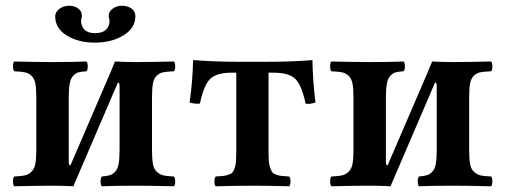

<svg xmlns="http://www.w3.org/2000/svg" viewBox="-20 -649 1765 671"><path d="M226.1 -70.8 368.2 -400.9Q370.6 -406.7 375 -417.7Q379.4 -428.7 381.8 -434.1Q418 -432.1 456.1 -432.1Q503.9 -432.1 587.9 -434.1Q592.3 -429.7 592.3 -417Q592.3 -404.3 587.9 -399.9Q562.5 -398.9 549.6 -396.2Q536.6 -393.6 526.9 -383.5Q517.1 -373.5 514.2 -355.7Q511.2 -337.9 511.2 -306.2V-127Q511.2 -95.2 514.2 -77.4Q517.1 -59.6 527.1 -49.6Q537.1 -39.6 549.8 -36.4Q562.5 -33.2 587.9 -32.2Q592.3 -27.8 592.3 -15.1Q592.3 -2.4 587.9 2Q505.9 0 456.1 0Q381.8 0 335.9 2Q331.5 -2.4 331.5 -15.1Q331.5 -27.8 335.9 -32.2Q354.5 -33.7 364.5 -36.9Q374.5 -40 383.1 -49.6Q391.6 -59.1 394.8 -77.6Q397.9 -96.2 397.9 -127V-349.1Q397.9 -360.8 392.1 -360.8L250 -29.8Q248.5 -25.9 243.4 -14.6Q238.3 -3.4 236.8 2Q198.7 0 162.1 0Q113.8 0 29.8 2Q25.4 -2.4 25.4 -15.1Q25.4 -27.8 29.8 -32.2Q55.2 -33.2 68.1 -36.4Q81.1 -39.6 90.8 -49.6Q100.6 -59.6 103.8 -77.4Q106.9 -95.2 106.9 -127V-306.2Q106.9 -337.9 103.8 -355.7Q100.6 -373.5 90.8 -383.3Q81.1 -393.1 68.1 -396Q55.2 -398.9 29.8 -399.9Q25.4 -404.3 25.4 -417Q25.4 -429.7 29.8 -434.1Q111.8 -432.1 162.1 -432.1Q236.3 -432.1 282.2 -434.1Q286.6 -429.7 286.6 -417Q286.6 -404.3 282.2 -399.9Q263.7 -398.9 253.7 -396Q243.7 -393.1 235.1 -383.5Q226.6 -374 223.4 -355.5Q220.2 -336.9 220.2 -306.2V-83Q220.2 -70.8 226.1 -70.8ZM453.1 -592.8Q453.1 -550.8 411.4 -525.4Q369.6 -500 312 -500Q253.9 -500 213.4 -524.9Q172.9 -549.8 172.9 -591.8Q172.9 -606.9 187.3 -617.9Q201.7 -628.9 222.2 -628.9Q241.2 -628.9 253.7 -618.9Q266.1 -608.9 266.1 -595.2Q266.1 -589.8 265.1 -585.9Q263.2 -578.1 263.2 -577.1Q263.2 -557.6 275.1 -545.4Q287.1 -533.2 312 -533.2Q337.9 -533.2 350.3 -545.2Q362.8 -557.1 362.8 -576.2Q362.8 -580.1 360.8 -585.9Q359.9 -588.9 359.9 -594.2Q359.9 -608.4 373.8 -618.7Q387.7 -628.9 404.8 -628.9Q426.3 -628.9 439.7 -619.1Q453.1 -609.4 453.1 -592.8Z M805.7 -122.1V-395H790.5Q735.8 -395 713.9 -372.6Q691.9 -350.1 678.7 -287.1Q670.4 -286.1 662.4 -286.9Q654.3 -287.6 648.2 -289.1Q642.1 -290.5 642.6 -291Q653.3 -364.7 654.8 -439Q734.9 -433.1 807.6 -433.1H916.5Q1002.9 -433.1 1071.8 -439Q1073.2 -365.7 1082.5 -291Q1082.5 -290.5 1076.4 -288.8Q1070.3 -287.1 1062.7 -286.1Q1055.2 -285.2 1047.9 -287.1Q1034.7 -350.1 1012.7 -372.6Q990.7 -395 935.5 -395H918.5V-122.1Q918.5 -100.6 919.4 -86.9Q920.4 -73.2 924.1 -62.7Q927.7 -52.2 931.6 -47.1Q935.5 -42 945.1 -38.6Q954.6 -35.2 963.9 -34.2Q973.1 -33.2 990.7 -32.2Q995.1 -27.8 995.1 -15.1Q995.1 -2.4 990.7 2Q914.6 0 865.7 0Q815.9 0 733.9 2Q729.5 -2.4 729.5 -15.1Q729.5 -27.8 733.9 -32.2Q751.5 -33.2 760.5 -34.2Q769.5 -35.2 779.3 -38.6Q789.1 -42 793 -47.1Q796.9 -52.2 800.5 -62.7Q804.2 -73.2 804.9 -86.9Q805.7 -100.6 805.7 -122.1Z M1334.5 -70.8 1476.6 -400.9Q1479 -406.7 1483.4 -417.7Q1487.8 -428.7 1490.2 -434.1Q1526.4 -432.1 1564.5 -432.1Q1612.3 -432.1 1696.3 -434.1Q1700.7 -429.7 1700.7 -417Q1700.7 -404.3 1696.3 -399.9Q1670.9 -398.9 1658 -396.2Q1645 -393.6 1635.3 -383.5Q1625.5 -373.5 1622.6 -355.7Q1619.6 -337.9 1619.6 -306.2V-127Q1619.6 -95.2 1622.6 -77.4Q1625.5 -59.6 1635.5 -49.6Q1645.5 -39.6 1658.2 -36.4Q1670.9 -33.2 1696.3 -32.2Q1700.7 -27.8 1700.7 -15.1Q1700.7 -2.4 1696.3 2Q1614.3 0 1564.5 0Q1490.2 0 1444.3 2Q1439.9 -2.4 1439.9 -15.1Q1439.9 -27.8 1444.3 -32.2Q1462.9 -33.7 1472.9 -36.9Q1482.9 -40 1491.5 -49.6Q1500 -59.1 1503.2 -77.6Q1506.3 -96.2 1506.3 -127V-349.1Q1506.3 -360.8 1500.5 -360.8L1358.4 -29.8Q1356.9 -25.9 1351.8 -14.6Q1346.7 -3.4 1345.2 2Q1307.1 0 1270.5 0Q1222.2 0 1138.2 2Q1133.8 -2.4 1133.8 -15.1Q1133.8 -27.8 1138.2 -32.2Q1163.6 -33.2 1176.5 -36.4Q1189.5 -39.6 1199.2 -49.6Q1209 -59.6 1212.2 -77.4Q1215.3 -95.2 1215.3 -127V-306.2Q1215.3 -337.9 1212.2 -355.7Q1209 -373.5 1199.2 -383.3Q1189.5 -393.1 1176.5 -396Q1163.6 -398.9 1138.2 -399.9Q1133.8 -404.3 1133.8 -417Q1133.8 -429.7 1138.2 -434.1Q1220.2 -432.1 1270.5 -432.1Q1344.7 -432.1 1390.6 -434.1Q1395 -429.7 1395 -417Q1395 -404.3 1390.6 -399.9Q1372.1 -398.9 1362.1 -396Q1352.1 -393.1 1343.5 -383.5Q1335 -374 1331.8 -355.5Q1328.6 -336.9 1328.6 -306.2V-83Q1328.6 -70.8 1334.5 -70.8Z"/></svg>

Font: Common Serif SemiBold
Style: Regular
Weight: 600
Designer: Philipp H. Poll, Khaled Hosny
Foundry: Stefan Peev, Context Ltd.
Version: Version 1.026